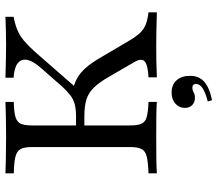

<svg xmlns="http://www.w3.org/2000/svg" viewBox="-68 -544 819 724"><g transform="rotate(-90 342.0 -181.5)"><path d="M412.9 0V-31.5Q458.9 -33.9 472.6 -45.6Q486.3 -57.3 471 -83.9L414.5 -181.5Q393.5 -217.7 373.8 -237.9Q354 -258.1 329 -265.7Q304 -273.4 264.5 -273.4H206.5V-304.8H265.3Q292.7 -304.8 311.3 -309.7Q329.8 -314.5 345.6 -326.6Q361.3 -338.7 379 -358.1L446.8 -435.5Q474.2 -466.1 478.6 -488.7Q483.1 -511.3 466.1 -524.6Q449.2 -537.9 411.3 -540.3V-571Q443.5 -570.2 472.6 -569.4Q501.6 -568.5 533.1 -568.5Q566.1 -568.5 593.1 -569.4Q620.2 -570.2 641.1 -571V-540.3Q612.1 -534.7 591.1 -525.8Q570.2 -516.9 551.6 -501.6Q533.1 -486.3 510.5 -461.3L367.7 -297.6L361.3 -317.7Q389.5 -312.1 410.5 -300Q431.5 -287.9 450 -266.5Q468.5 -245.2 489.5 -208.9L553.2 -100.8Q567.7 -76.6 581.5 -62.5Q595.2 -48.4 613.3 -41.5Q631.5 -34.7 658.1 -31.5V0Q633.1 -0.8 612.1 -1.2Q591.1 -1.6 571.8 -2Q552.4 -2.4 532.3 -2.4Q502.4 -2.4 475.4 -2Q448.4 -1.6 412.9 0ZM50.8 0V-31.5Q93.5 -33.1 114.5 -38.3Q135.5 -43.5 142.7 -58.1Q150 -72.6 150 -100.8V-470.2Q150 -499.2 142.7 -513.3Q135.5 -527.4 114.5 -533.1Q93.5 -538.7 50.8 -539.5V-571Q71.8 -570.2 107.3 -569.4Q142.7 -568.5 191.1 -568.5Q235.5 -568.5 268.1 -569.4Q300.8 -570.2 320.2 -571V-539.5Q282.3 -538.7 263.3 -533.1Q244.4 -527.4 237.9 -513.3Q231.5 -499.2 231.5 -470.2V-100.8Q231.5 -72.6 237.9 -58.1Q244.4 -43.5 263.3 -38.3Q282.3 -33.1 320.2 -31.5V0Q300.8 -1.6 267.7 -2Q234.7 -2.4 191.1 -2.4Q142.7 -2.4 107.3 -2Q71.8 -1.6 50.8 0ZM326.6 208.1 321.8 191.9Q354 183.9 371 173Q387.9 162.1 387.9 147.6Q387.9 133.9 374.2 133.9Q364.5 133.9 356.5 138.7Q348.4 143.5 335.5 143.5Q318.5 143.5 308.1 133.1Q297.6 122.6 297.6 105.6Q297.6 83.9 313.7 69.8Q329.8 55.6 355.6 55.6Q384.7 55.6 401.6 74.2Q418.5 92.7 418.5 125Q418.5 158.9 396.4 178.6Q374.2 198.4 326.6 208.1Z"/></g></svg>

Font: Playfair 12pt
Style: Regular
Weight: 400
Designer: Claus Eggers Sørensen
Foundry: Claus Eggers Sørensen
Version: Version 2.000;gftools[0.9.28]